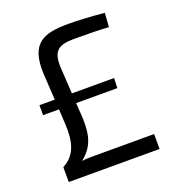

<svg xmlns="http://www.w3.org/2000/svg" viewBox="-129 -804 826 906"><g transform="rotate(-20 284.5 -351.0)"><path d="M518 -75H222C199 -75 177 -75 155 -72C212 -117 231 -169 227 -263L222 -338H429L431 -388H219L211 -520C207 -601 234 -626 314 -626C409 -626 437 -625 490 -622L495 -692C424 -699 356 -702 316 -702C192 -702 118 -678 125 -521L133 -388H56V-338H136L140 -263C145 -179 131 -110 62 -75V0H518Z"/></g></svg>

Font: SnT
Style: Regular
Weight: 400
Designer: Natanael Gama
Version: Version 1.001;PS 001.001;hotconv 1.0.70;makeotf.lib2.5.58329